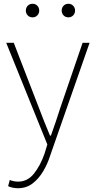

<svg xmlns="http://www.w3.org/2000/svg" viewBox="-20 -754 508 1018"><path d="M74 244Q61 244 47 241Q33 238 23 233L32 200Q40 204 52 206.5Q64 209 76 209Q126 209 160 166.5Q194 124 216 61L231 12L13 -527H53L186 -183Q199 -149 214.5 -109.5Q230 -70 245 -35H250Q263 -70 276 -109.5Q289 -149 300 -183L418 -527H455L245 74Q232 115 209 154Q186 193 153 218.5Q120 244 74 244ZM153 -662Q137 -662 127 -672.5Q117 -683 117 -698Q117 -713 127 -723.5Q137 -734 153 -734Q168 -734 178 -723.5Q188 -713 188 -698Q188 -683 178 -672.5Q168 -662 153 -662ZM343 -662Q327 -662 317 -672.5Q307 -683 307 -698Q307 -713 317 -723.5Q327 -734 343 -734Q358 -734 368 -723.5Q378 -713 378 -698Q378 -683 368 -672.5Q358 -662 343 -662Z"/></svg>

Font: Noto Sans SC Thin
Style: Regular
Weight: 100
Designer: Ryoko NISHIZUKA 西塚涼子 (kana, bopomofo & ideographs); Paul D. Hunt (Latin, Greek & Cyrillic); Sandoll Communications 산돌커뮤니
Foundry: Adobe
Version: Version 2.004-H2;hotconv 1.0.118;makeotfexe 2.5.65603